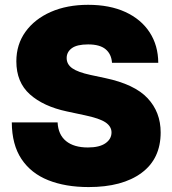

<svg xmlns="http://www.w3.org/2000/svg" viewBox="-20 -757 706 786"><path d="M342.8 8.8Q248 8.8 177.5 -19.3Q106.9 -47.4 67.9 -106Q28.8 -164.6 28.3 -255.9H215.8Q218.3 -205.6 250.5 -179.4Q282.7 -153.3 339.8 -153.3Q387.2 -153.3 411.9 -170.7Q436.5 -188 436.5 -214.8Q436.5 -239.3 412.1 -255.9Q387.7 -272.5 327.1 -285.2L253.9 -300.8Q157.7 -321.3 102.3 -370.8Q46.9 -420.4 46.9 -505.9Q46.9 -575.2 84.5 -627.2Q122.1 -679.2 188.2 -708.3Q254.4 -737.3 340.8 -737.3Q429.2 -737.3 493.4 -707.8Q557.6 -678.2 592.5 -624.8Q627.4 -571.3 627.9 -500H438.5Q436 -535.6 412.4 -555.4Q388.7 -575.2 340.8 -575.2Q294.9 -575.2 273.9 -559.6Q252.9 -543.9 252.9 -519.5Q252.9 -493.7 275.9 -477.5Q298.8 -461.4 350.6 -450.2L410.2 -437.5Q530.8 -412.1 584.2 -355Q637.7 -297.9 637.7 -214.8Q637.7 -106.9 559.3 -49.1Q481 8.8 342.8 8.8Z"/></svg>

Font: Inter Black
Style: Regular
Weight: 900
Designer: Rasmus Andersson
Foundry: rsms
Version: Version 4.000;git-a52131595